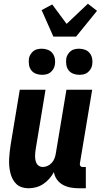

<svg xmlns="http://www.w3.org/2000/svg" viewBox="-20 -1001 540 1029"><path d="M133 8Q114 8 97 2.5Q80 -3 67.5 -15Q55 -27 47 -43Q39 -59 35 -76.5Q31 -94 29.5 -112.5Q28 -131 29 -149.5Q30 -168 32 -187Q34 -206 37 -225L86 -520H224L172 -206Q170 -195 169 -184.5Q168 -174 168 -163.5Q168 -153 170 -143Q172 -133 176.5 -124.5Q181 -116 190 -111Q199 -106 209 -106Q222 -106 235 -112Q248 -118 257.5 -128.5Q267 -139 272 -152Q277 -165 279 -178L336 -520H474L408 -124Q407 -116 411 -111Q415 -106 423 -106H440V8H404Q380 8 358 4Q336 0 317 -10.5Q298 -21 285 -39Q272 -57 269 -79Q259 -60 244.5 -43.5Q230 -27 212 -15Q194 -3 173.5 2.5Q153 8 133 8ZM405 -600Q388 -600 372.5 -606Q357 -612 347.5 -624.5Q338 -637 335.5 -653.5Q333 -670 335 -687Q337 -699 343.5 -709.5Q350 -720 359.5 -727.5Q369 -735 381 -737.5Q393 -740 404 -740Q421 -740 436.5 -734Q452 -728 461.5 -715.5Q471 -703 474 -686.5Q477 -670 474 -653Q472 -641 465.5 -630.5Q459 -620 449.5 -612.5Q440 -605 428 -602.5Q416 -600 405 -600ZM205 -600Q188 -600 172.5 -606Q157 -612 147.5 -624.5Q138 -637 135.5 -653.5Q133 -670 135 -687Q137 -699 143.5 -709.5Q150 -720 159.5 -727.5Q169 -735 181 -737.5Q193 -740 204 -740Q221 -740 236.5 -734Q252 -728 261.5 -715.5Q271 -703 274 -686.5Q277 -670 274 -653Q272 -641 265.5 -630.5Q259 -620 249.5 -612.5Q240 -605 228 -602.5Q216 -600 205 -600ZM266 -805 203 -947 260 -977 337 -873 451 -981 500 -943 388 -805Z"/></svg>

Font: Iosevka Curly Heavy
Style: Italic
Weight: 900
Italic angle: -9°
Monospace: yes
Designer: Belleve Invis
Foundry: Belleve Invis
Version: Version 22.1.2; ttfautohint (v1.8.4)